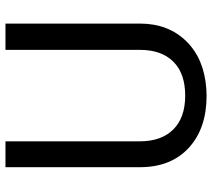

<svg xmlns="http://www.w3.org/2000/svg" viewBox="-56 -694 761 688"><g transform="rotate(-90 324.0 -350.5)"><path d="M583 -710.9V-227.5Q582.5 -127 519.8 -63Q457 1 349.6 8.8L324.7 9.8Q208 9.8 138.7 -53.2Q69.3 -116.2 68.4 -226.6V-710.9H161.1V-229.5Q161.1 -152.3 203.6 -109.6Q246.1 -66.9 324.7 -66.9Q404.3 -66.9 446.5 -109.4Q488.8 -151.9 488.8 -229V-710.9Z"/></g></svg>

Font: Noboto
Style: Regular
Weight: 400
Designer: Google
Version: Version 2.001101; 2014